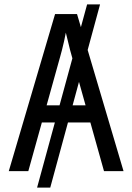

<svg xmlns="http://www.w3.org/2000/svg" viewBox="-20 -780 603 875"><path d="M149 75 377 -760H436L209 75ZM20 0 231 -716H331L543 0H454L308 -521Q304 -535 299 -553.5Q294 -572 289.5 -592.5Q285 -613 280 -631Q277 -613 272 -592Q267 -571 262.5 -552.5Q258 -534 254 -521L109 0ZM146 -222 165 -300H398L415 -222Z"/></svg>

Font: Noto Sans Mono SemiCondensed
Style: Regular
Weight: 400
Width: 4
Designer: Monotype Design Team
Foundry: Monotype Imaging Inc.
Version: Version 2.010